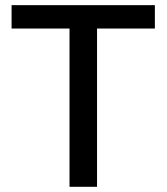

<svg xmlns="http://www.w3.org/2000/svg" viewBox="-20 -718 640 738"><path d="M575.3 -608.3V-698.2H24.5V-608.3H247.2V0H353V-608.3Z"/></svg>

Font: Margiela Mono Medium
Style: Regular
Weight: 500
Designer: Mike Abbink, Paul van der Laan, Pieter van Rosmalen
Foundry: Bold Monday
Version: Version 2.003 2021